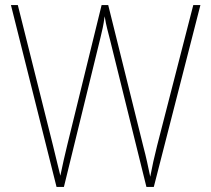

<svg xmlns="http://www.w3.org/2000/svg" viewBox="-20 -734 828 754"><path d="M767 -714 584 0H555L413 -574Q406 -602 401 -621Q396 -640 391 -670Q387 -641 383.5 -625Q380 -609 375 -588L231 0H202L23 -714H50L188 -163Q198 -123 204.5 -95Q211 -67 217 -44Q223 -74 230 -104.5Q237 -135 244 -164L379 -714H405L542 -162Q552 -124 557.5 -98.5Q563 -73 570 -40Q576 -72 582 -99Q588 -126 597 -162L739 -714Z"/></svg>

Font: Noto Sans Lao UI SemCond Thin
Style: Regular
Weight: 100
Width: 4
Designer: Monotype Design Team
Foundry: Monotype Imaging Inc.
Version: Version 2.000; ttfautohint (v1.8.4.7-5d5b)